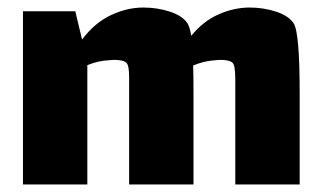

<svg xmlns="http://www.w3.org/2000/svg" viewBox="-20 -490 854 510"><path d="M776 -242V0H605V-225V-279Q605 -316 598 -323Q590 -331 564 -331L552 -330Q521 -328 493 -316Q494 -295 494 -242V0H323V-225V-285Q323 -316 316 -323Q308 -331 282 -331L270 -330Q242 -329 212 -317V0H41V-460H180L198 -385Q231 -429 274 -449.5Q317 -470 361 -470Q398 -470 431.5 -459Q465 -448 478 -428Q484 -419 488 -395Q520 -434 561 -452Q602 -470 643 -470Q680 -470 713.5 -459Q747 -448 760 -428Q776 -404 776 -242Z"/></svg>

Font: Lalezar
Style: Regular
Weight: 400
Designer: Borna Izadpanah
Foundry: Borna Izadpanah
Version: Version 1.004